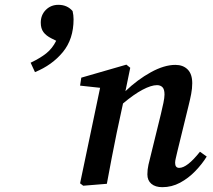

<svg xmlns="http://www.w3.org/2000/svg" viewBox="-20 -762 885 796"><path d="M222 -742Q259 -742 281 -716Q285 -699 285 -682Q285 -600 240.5 -546Q196 -492 125 -463L107 -502Q147 -521 172 -541Q197 -561 213 -593L193 -603Q171 -614 160 -629Q149 -644 149 -668Q149 -700 170 -721Q191 -742 222 -742ZM325 8 312 -2 395 -398 312 -407 317 -440 504 -494 520 -481 500 -384Q550 -432 605.5 -462.5Q661 -493 707 -493Q739 -493 758 -474Q777 -455 777 -417Q777 -395 772.5 -372Q768 -349 762 -325L716 -137Q712 -119 709 -107Q706 -95 706 -87Q706 -66 723 -66Q756 -66 809 -133L837 -113Q818 -82 789.5 -52.5Q761 -23 726.5 -4.5Q692 14 653 14Q624 14 607.5 0Q591 -14 591 -39Q591 -59 595.5 -79Q600 -99 607 -126L647 -289Q653 -314 657.5 -335.5Q662 -357 662 -370Q662 -392 653.5 -400.5Q645 -409 631 -409Q607 -409 571 -390Q535 -371 490 -333L464 -212Q453 -159 443 -106.5Q433 -54 423 0Z"/></svg>

Font: Source Serif 4 Semibold
Style: Italic
Weight: 600
Italic angle: -12°
Designer: Frank Grießhammer
Foundry: Adobe
Version: Version 4.005;hotconv 1.1.0;makeotfexe 2.6.0